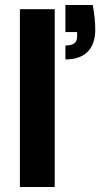

<svg xmlns="http://www.w3.org/2000/svg" viewBox="-20 -752 412 772"><path d="M60 0V-715H200V0ZM243 -513V-569Q267 -569 278.5 -577.5Q290 -586 290 -605V-623H243V-732H353Q358 -703 360.5 -680Q363 -657 363 -633Q363 -575 332.5 -544Q302 -513 243 -513Z"/></svg>

Font: DM Sans 28pt ExtraBold
Style: Regular
Weight: 800
Version: Version 4.004;gftools[0.9.30]